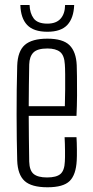

<svg xmlns="http://www.w3.org/2000/svg" viewBox="-20 -766 382 792"><path d="M176 6.5Q110 6.5 81.5 -19.5Q53 -45.5 51 -104Q50 -145 49.2 -193.2Q48.5 -241.5 48.5 -292.5Q48.5 -343.5 49 -395.2Q49.5 -447 51 -495Q53 -555 82.5 -580.8Q112 -606.5 175.5 -606.5Q239.5 -606.5 266.8 -579.5Q294 -552.5 296.5 -497Q297 -485.5 297.5 -451.5Q298 -417.5 297.8 -373.2Q297.5 -329 295.5 -288H98.5Q98.5 -241.5 99.2 -194Q100 -146.5 100.5 -99.5Q101.5 -62.5 119 -48.2Q136.5 -34 174 -34Q212.5 -34 229.2 -48.2Q246 -62.5 247.5 -99.5Q248.5 -114.5 248.2 -143.5Q248 -172.5 246.5 -200H295.5Q297 -178.5 297.2 -149.2Q297.5 -120 296.5 -104Q293.5 -45 267.2 -19.2Q241 6.5 176 6.5ZM98.5 -328H247.5Q248.5 -361.5 248.8 -396.8Q249 -432 248.8 -460Q248.5 -488 247.5 -500Q245.5 -537.5 227.8 -551.8Q210 -566 175.5 -566Q134.5 -566 118 -549.5Q101.5 -533 100.5 -500Q100 -459 99.2 -416Q98.5 -373 98.5 -328ZM175.5 -635Q118.5 -635 92 -663Q65.5 -691 64 -745.5H102Q103 -711.5 119 -690Q135 -668.5 175.5 -668.5Q211.5 -668.5 229.8 -688.8Q248 -709 248.5 -745.5H286Q284 -691.5 257.8 -663.2Q231.5 -635 175.5 -635Z"/></svg>

Font: Big Shoulders Text Thin ExtraLight
Style: Regular
Weight: 250
Version: Version 2.002